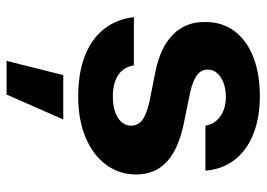

<svg xmlns="http://www.w3.org/2000/svg" viewBox="-132 -444 804 579"><g transform="rotate(90 269.5 -155.0)"><path d="M272.5 -434.6Q249 -434.6 230.2 -427.5Q211.4 -420.4 200.7 -408Q189.9 -395.5 190.4 -379.9Q189 -342.3 258.8 -327.1L353.5 -307.6Q430.7 -291.5 468.5 -256.3Q506.3 -221.2 506.8 -164.1Q506.3 -112.3 476.8 -72.8Q447.3 -33.2 394 -11.2Q340.8 10.7 271.5 10.7Q200.7 10.7 148.9 -9.5Q97.2 -29.8 67.6 -67.6Q38.1 -105.5 32.2 -157.2H177.7Q182.6 -126 207 -109.9Q231.4 -93.8 271.5 -93.8Q311 -93.8 335.2 -108.9Q359.4 -124 359.4 -149.4Q359.4 -169.9 342 -182.9Q324.7 -195.8 287.1 -204.1L199.2 -221.7Q124 -236.3 85 -274.9Q45.9 -313.5 46.9 -372.1Q46.4 -422.4 73.7 -459.7Q101.1 -497.1 151.9 -517.1Q202.6 -537.1 270.5 -537.1Q336.4 -537.1 385.7 -517.1Q435.1 -497.1 463.1 -460.2Q491.2 -423.3 495.1 -373H359.4Q355 -400.9 331.5 -417.7Q308.1 -434.6 272.5 -434.6ZM207 55.7H340.8L265.6 226.6H164.1Z"/></g></svg>

Font: Pretendard GOV
Style: Bold
Weight: 700
Designer: Base glyphs from Inter by Rasmus Andersson; Hangeul glyphs from Noto Sans CJK(Source Han Sans) by Jang Soo-young and Kan
Foundry: Kil Hyung-jin
Version: Version 1.309